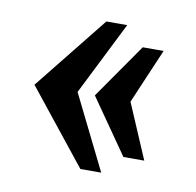

<svg xmlns="http://www.w3.org/2000/svg" viewBox="-54 -475 511 500"><g transform="rotate(10 201.5 -225.0)"><path d="M189 -29.8 33.2 -225.1 189 -419.9H244.1L147 -226.1L244.1 -29.8ZM293.9 -80.1 192.9 -225.1 293.9 -370.1H349.1L287.1 -225.1L349.1 -80.1Z"/></g></svg>

Font: El Messiri SemiBold
Style: Regular
Weight: 600
Designer: Mohamed Gaber
Foundry: Kief Type Foundry
Version: Version 2.007;PS 002.007;hotconv 1.0.88;makeotf.lib2.5.64775